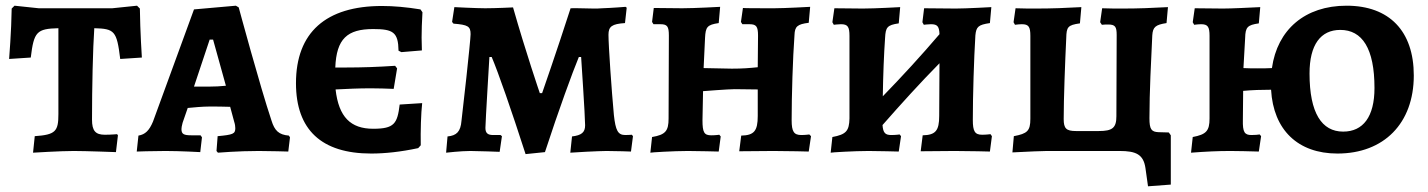

<svg xmlns="http://www.w3.org/2000/svg" viewBox="-20 -530 5013 674"><path d="M96 6C96 6 192 0 239 0C282 0 387 4 387 4L394 -55L391 -59C391 -59 371 -57 348 -57C315 -57 303 -71 303 -110C303 -222 306 -360 311 -431C382 -429 390 -422 402 -323L478 -328C478 -328 472 -419 471 -500L461 -510L374 -501H116L31 -510L21 -500C20 -421 12 -323 12 -323L88 -328C99 -419 109 -429 185 -431V-129C185 -69 175 -57 102 -52Z M745 6C745 6 816 0 888 0C926 0 992 2 992 2L998 -48L994 -54C959 -57 944 -71 933 -107C893 -226 818 -504 818 -504L808 -510L661 -497L517 -103C504 -72 490 -58 466 -54L460 2C460 2 515 0 561 0C613 0 683 4 683 4L689 -48L684 -55H653C625 -55 617 -59 617 -77C617 -81 618 -88 621 -99L639 -151C660 -153 691 -156 715 -156C734 -156 767 -156 788 -155L802 -103C805 -94 806 -86 806 -80C806 -60 798 -57 744 -52L740 0ZM661 -226 716 -391H728L773 -229C756 -227 732 -226 715 -226Z M1383 -163C1375 -96 1364 -78 1290 -78C1211 -78 1169 -119 1158 -216C1197 -218 1239 -220 1281 -220C1308 -220 1336 -219 1362 -218L1374 -290L1367 -299C1307 -295 1253 -293 1193 -293C1181 -293 1169 -293 1157 -293C1161 -394 1199 -428 1290 -428C1360 -428 1378 -417 1379 -352L1389 -347L1461 -353C1461 -369 1460 -383 1460 -398C1460 -424 1461 -451 1463 -487L1456 -497C1407 -505 1362 -509 1321 -509C1124 -509 1019 -416 1019 -238C1019 -74 1109 9 1283 9C1332 9 1387 3 1448 -10L1457 -20C1456 -70 1458 -133 1462 -168Z M1825 11 1893 4C1941 -143 1990 -277 2012 -330H2020C2020 -330 2034 -121 2034 -90C2034 -65 2021 -55 1988 -51L1982 6C1988 5 2085 0 2109 0C2144 0 2195 2 2195 2L2202 -52L2198 -57C2198 -57 2186 -56 2175 -56C2149 -56 2141 -72 2135 -126C2127 -212 2116 -370 2116 -408C2116 -437 2128 -446 2174 -449L2180 -503L2176 -506C2176 -506 2127 -502 2094 -501C2084 -500 2074 -500 2064 -500C2035 -500 2004 -502 1983 -501C1933 -346 1883 -203 1883 -203H1875C1875 -203 1826 -346 1781 -504C1781 -504 1720 -501 1683 -501C1652 -501 1575 -505 1575 -505L1567 -453L1572 -447C1622 -443 1632 -438 1632 -410C1632 -388 1603 -127 1600 -106C1597 -68 1583 -54 1551 -51L1546 6C1546 6 1598 0 1631 0C1658 0 1734 3 1734 3L1742 -52L1737 -56H1711C1692 -56 1684 -63 1684 -81C1684 -99 1698 -330 1698 -330H1706C1729 -276 1775 -144 1825 11Z M2263 6C2264 5 2345 0 2395 0C2428 0 2503 2 2503 2L2510 -51L2505 -57C2505 -57 2492 -55 2477 -55C2452 -55 2446 -65 2446 -108L2448 -210C2448 -210 2537 -217 2559 -217C2587 -217 2640 -216 2640 -216V-123C2640 -70 2627 -55 2582 -54L2575 1L2695 0C2749 0 2819 2 2819 2L2827 -52L2821 -58C2821 -58 2807 -56 2793 -56C2767 -56 2759 -68 2759 -108C2759 -195 2763 -325 2769 -407C2770 -437 2779 -445 2819 -450L2824 -506C2824 -506 2735 -501 2698 -501C2661 -501 2588 -501 2588 -502L2581 -453L2586 -445H2611C2635 -445 2641 -437 2641 -405L2640 -294C2611 -291 2587 -289 2549 -289L2450 -291L2455 -397C2457 -435 2462 -443 2503 -449L2508 -506C2508 -506 2419 -501 2375 -501C2342 -501 2275 -502 2275 -502L2269 -453L2274 -445H2298C2322 -445 2328 -438 2328 -405L2327 -114C2327 -70 2316 -57 2269 -49Z M3457 -59C3457 -59 3442 -57 3428 -57C3402 -57 3395 -69 3395 -109C3395 -195 3399 -324 3404 -406C3407 -436 3414 -443 3455 -449L3460 -505C3460 -505 3372 -500 3335 -500C3298 -500 3224 -501 3224 -501L3218 -452L3223 -443C3223 -443 3238 -445 3248 -445C3271 -445 3277 -437 3278 -410C3214 -335 3147 -262 3079 -192C3080 -263 3083 -341 3087 -397C3089 -434 3094 -442 3135 -448L3140 -505C3140 -505 3052 -500 3009 -500C2975 -500 2909 -501 2909 -501L2902 -452L2907 -443C2907 -443 2923 -445 2932 -445C2956 -445 2962 -436 2962 -404V-114C2961 -70 2950 -58 2902 -49L2896 6C2897 5 2979 0 3029 0C3061 0 3135 2 3135 2L3143 -52L3138 -58C3138 -58 3125 -56 3109 -56C3088 -56 3080 -63 3078 -91C3143 -165 3209 -238 3278 -308L3277 -123C3277 -71 3264 -56 3219 -55L3212 1L3331 0C3385 0 3455 2 3455 2L3462 -52Z M4083 -65 4047 -66C4022 -67 4015 -76 4015 -115C4015 -206 4021 -322 4025 -406C4027 -435 4036 -443 4075 -449L4080 -505C4027 -502 3974 -500 3922 -500C3898 -500 3873 -500 3849 -501L3842 -452L3848 -443C3857 -444 3864 -444 3870 -444C3895 -444 3900 -436 3900 -407L3899 -122C3899 -81 3885 -70 3837 -70H3757C3723 -70 3714 -79 3714 -112C3714 -184 3719 -315 3723 -397C3724 -435 3728 -442 3771 -448L3776 -505C3723 -502 3671 -500 3618 -500C3594 -500 3570 -500 3545 -501L3538 -452L3543 -443C3549 -444 3561 -445 3567 -445C3591 -445 3597 -436 3597 -404V-113C3597 -70 3586 -61 3539 -52L3534 5C3595 2 3636 0 3655 0H3910C3968 0 3994 12 4001 60L4010 124L4090 118V-55Z M4707 -510C4561 -510 4464 -426 4445 -291C4429 -290 4412 -290 4395 -290C4379 -290 4362 -290 4345 -291L4351 -397C4352 -435 4359 -442 4399 -448L4404 -505C4363 -503 4302 -500 4273 -500L4174 -501L4167 -452L4172 -443C4178 -444 4190 -445 4196 -445C4220 -445 4226 -436 4226 -404V-114C4226 -70 4214 -58 4167 -49L4161 6C4214 2 4254 0 4299 0C4328 0 4360 1 4399 2L4407 -52L4402 -58C4396 -57 4385 -56 4373 -56C4349 -56 4342 -66 4343 -109L4344 -211C4376 -214 4409 -215 4442 -215C4450 -74 4536 9 4675 9C4838 9 4943 -97 4943 -265C4943 -421 4857 -510 4707 -510ZM4695 -68C4620 -68 4577 -133 4577 -272C4577 -373 4616 -425 4685 -425C4762 -425 4805 -360 4805 -221C4805 -120 4765 -68 4695 -68Z"/></svg>

Font: Alegreya SC
Style: Bold
Weight: 700
Designer: Juan Pablo del Peral
Foundry: Huerta Tipografica
Version: Version 2.007;PS 002.007;hotconv 1.0.88;makeotf.lib2.5.64775